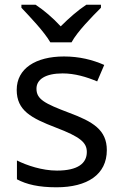

<svg xmlns="http://www.w3.org/2000/svg" viewBox="-20 -786 519 816"><path d="M194 -606H284C308 -651 371 -715 409 -753V-766H347C312 -743 274 -710 238 -674C205 -710 166 -743 131 -766H71V-753C107 -715 168 -651 194 -606ZM434 -148C434 -234 375 -269 273 -307C170 -346 135 -364 135 -409C135 -449 174 -474 246 -474C298 -474 348 -459 393 -440L423 -510C373 -532 317 -546 252 -546C132 -546 51 -495 51 -404C51 -316 113 -284 217 -244C322 -204 349 -180 349 -140C349 -92 311 -61 222 -61C159 -61 94 -83 52 -104V-24C93 -2 145 10 220 10C351 10 434 -44 434 -148Z"/></svg>

Font: Noto Sans EgyptHiero
Style: Regular
Weight: 400
Designer: Monotype Design Team
Foundry: Monotype Imaging Inc.
Version: Version 2.002